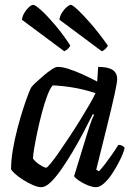

<svg xmlns="http://www.w3.org/2000/svg" viewBox="-20 -778 566 798"><path d="M152 0Q137 0 116.5 -9Q96 -18 75.5 -31Q55 -44 41.5 -56.5Q28 -69 26 -75Q26 -112 33.5 -156Q41 -200 52.5 -244Q64 -288 76 -325Q88 -362 97.5 -386.5Q107 -411 110 -415Q115 -422 129.5 -435.5Q144 -449 161.5 -464Q179 -479 195 -489.5Q211 -500 220 -500Q239 -500 265.5 -491.5Q292 -483 323 -469Q354 -455 384 -439L388 -500Q429 -500 448 -487.5Q467 -475 467 -449Q467 -435 456 -385Q445 -335 425.5 -256Q406 -177 380 -73L391 -66Q402 -77 416.5 -96Q431 -115 446 -136.5Q461 -158 472 -176Q481 -176 488.5 -172Q496 -168 498 -163Q493 -142 479.5 -114.5Q466 -87 449 -60.5Q432 -34 413.5 -17Q395 0 379 0Q364 0 343.5 -8.5Q323 -17 307 -28Q291 -39 288 -46L343 -225Q349 -244 354 -259Q359 -274 363.5 -284.5Q368 -295 371 -301L366 -304Q349 -270 327.5 -229Q306 -188 282 -147.5Q258 -107 234.5 -73.5Q211 -40 190 -20Q169 0 152 0ZM172 -81Q176 -81 190.5 -98.5Q205 -116 225 -145Q245 -174 268 -208.5Q291 -243 312.5 -278Q334 -313 351.5 -343Q369 -373 377 -391Q328 -407 281.5 -414.5Q235 -422 199 -423Q188 -411 176.5 -380.5Q165 -350 154.5 -310.5Q144 -271 135.5 -231Q127 -191 122 -160.5Q117 -130 117 -119Q127 -105 145.5 -93Q164 -81 172 -81ZM403 -565 227 -696Q229 -712 238 -726Q247 -740 258 -749Q269 -758 274 -758Q281 -758 303.5 -737Q326 -716 358.5 -678.5Q391 -641 428 -589Q427 -583 418.5 -575Q410 -567 403 -565ZM247 -565 71 -696Q73 -711 81.5 -725Q90 -739 100.5 -748.5Q111 -758 118 -758Q126 -758 150.5 -736Q175 -714 207.5 -676Q240 -638 272 -589Q271 -584 263 -576Q255 -568 247 -565Z"/></svg>

Font: Texturina Medium
Style: Italic
Weight: 500
Italic angle: -11°
Designer: Guillermo Torres Carreño
Foundry: Omnibus-Type
Version: Version 1.002